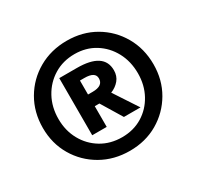

<svg xmlns="http://www.w3.org/2000/svg" viewBox="-126 -921 868 848"><g transform="rotate(-30 307.5 -497.5)"><path d="M308.7 -777.9Q388.7 -777.9 452.1 -741Q515.4 -704.1 552.3 -640.3Q589.2 -576.4 589.2 -496.4Q589.2 -417.4 552.3 -354.1Q515.4 -290.8 452.1 -253.8Q388.7 -216.9 308.7 -216.9Q228.2 -216.9 163.8 -253.8Q99.5 -290.8 62.3 -354.1Q25.1 -417.4 25.1 -496.4Q25.1 -576.4 62.3 -640.3Q99.5 -704.1 163.8 -741Q228.2 -777.9 308.7 -777.9ZM308.7 -709.7Q249.7 -709.7 203.6 -681.5Q157.4 -653.3 131 -605.1Q104.6 -556.9 104.6 -496.4Q104.6 -436.9 131 -389.2Q157.4 -341.5 203.6 -313.8Q249.7 -286.2 308.7 -286.2Q367.2 -286.2 412.6 -313.8Q457.9 -341.5 483.8 -389.2Q509.7 -436.9 509.7 -496.4Q509.7 -556.9 483.8 -605.1Q457.9 -653.3 412.6 -681.5Q367.2 -709.7 308.7 -709.7ZM287.2 -651.3Q424.6 -651.3 424.6 -561Q424.6 -531.8 407.7 -511.5Q390.8 -491.3 364.6 -481L444.1 -360H359.5L295.4 -465.6H271.8V-360H197.9V-651.3ZM294.4 -596.4H271.8V-525.1H295.4Q349.2 -525.1 349.2 -563.1Q349.2 -596.4 294.4 -596.4Z"/></g></svg>

Font: FiraCode Nerd Font
Style: Bold
Weight: 700
Designer: Carrois Corporate, Edenspiekermann AG, Nikita Prokopov
Foundry: Carrois Corporate, Edenspiekermann AG, Nikita Prokopov
Version: Version 6.002;Nerd Fonts 2.1.0